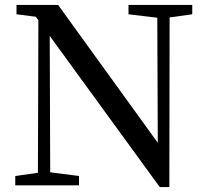

<svg xmlns="http://www.w3.org/2000/svg" viewBox="-20 -753 844 780"><path d="M761 -695 669 -682 668 7H629L182 -607L184 -53L301 -38V0H42V-38L134 -51L136 -671L125 -685L47 -695V-733H216L621 -173L619 -681L502 -695V-733H761Z"/></svg>

Font: Source Han Serif TW Medium
Style: Regular
Weight: 500
Designer: Ryoko NISHIZUKA Ë•øÂ°öÊ∂ºÂ≠ê (kana & ideographs); Frank Grie√ühammer (Latin, Greek & Cyrillic); Wenlong ZHANG Âº†ÊñáÈæô 
Foundry: Adobe Systems Incorporated
Version: Version 1.000;PS 1;hotconv 16.6.53;makeotf.lib2.5.65590